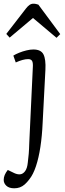

<svg xmlns="http://www.w3.org/2000/svg" viewBox="-51 -787 353 1036"><path d="M179 -122Q176 -54 167 5.5Q158 65 143 110Q128 155 107 181Q95 197 82.5 208Q70 219 56 224Q42 229 26 229Q-2 229 -16.5 215.5Q-31 202 -31 184Q-31 170 -25.5 157Q-20 144 -9 130L26 147Q43 155 58 153.5Q73 152 84.5 136.5Q96 121 99 90Q102 67 104 43.5Q106 20 107 -17L126 -421Q128 -447 122.5 -457.5Q117 -468 101 -468Q87 -468 70.5 -463.5Q54 -459 34 -450L21 -487Q34 -495 52.5 -502.5Q71 -510 91.5 -515Q112 -520 129 -520Q170 -520 183.5 -493.5Q197 -467 194 -410ZM274 -603 254 -583 127 -690 1 -584 -17 -604 89 -741Q99 -754 108.5 -760.5Q118 -767 129 -767Q137 -767 143.5 -765.5Q150 -764 156 -762Z"/></svg>

Font: Literata 18pt Light
Style: Italic
Weight: 300
Italic angle: -2°
Designer: Latin by Veronika Burian and Jose Scaglione. Greek by Irene Vlachou. Cyrillic by Vera Evstafieva
Foundry: TypeTogether
Version: Version 3.103;gftools[0.9.29]